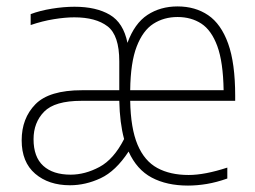

<svg xmlns="http://www.w3.org/2000/svg" viewBox="-20 -569 794 598"><path d="M198 8Q131.5 8 89.5 -28Q47.5 -64 47.5 -132Q47.5 -200.5 90.2 -244.2Q133 -288 235.5 -288H351.5V-378Q351.5 -459 315 -487Q278.5 -515 211.5 -515Q183 -515 147.5 -509.2Q112 -503.5 75.5 -491V-525Q104.5 -536 141.8 -542Q179 -548 212 -548Q279.5 -548 322 -523Q364.5 -498 377 -435.5Q399 -496 439.2 -522.5Q479.5 -549 533 -549Q588 -549 628.2 -521.8Q668.5 -494.5 690.5 -433.5Q712.5 -372.5 712.5 -270.5V-255H385.5Q387 -169 408.5 -118.2Q430 -67.5 470 -45.8Q510 -24 567.5 -24Q617.5 -24 688 -47V-13Q654 -1 623.8 4Q593.5 9 565.5 9Q499.5 9 452.8 -15.8Q406 -40.5 380.5 -97Q340.5 -36 293.5 -14Q246.5 8 198 8ZM533 -516Q490.5 -516 457.8 -495Q425 -474 405.8 -424.2Q386.5 -374.5 385.5 -288H676.5Q675 -376 656.8 -425.5Q638.5 -475 607 -495.5Q575.5 -516 533 -516ZM200 -25Q245 -25 289.8 -49Q334.5 -73 366.5 -136Q353 -186 351.5 -255H234Q150.5 -255 117.5 -221.2Q84.5 -187.5 84.5 -135.5Q84.5 -80 114.8 -52.5Q145 -25 200 -25Z"/></svg>

Font: Encode Sans SmCnd Th
Style: Regular
Weight: 100
Width: 4
Designer: Multiple Designers
Foundry: Impallari Type
Version: Version 3.002; ttfautohint (v1.8.3) -l 8 -r 50 -G 200 -x 14 